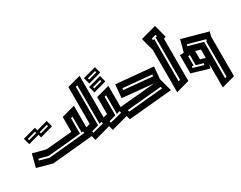

<svg xmlns="http://www.w3.org/2000/svg" viewBox="-96 -1192 2383 1896"><g transform="rotate(-30 1096.0 -243.5)"><path d="M15 -47 53 -192 200 -154 497 -181V-351L648 -392V-90L652 -44L187 0ZM582 -125V-305L562 -300V-123L185 -87L82 -114L78 -96L182 -67L601 -107L599 -127ZM211 -283 192 -356 340 -396 359 -324ZM229 -318 326 -345 322 -362 225 -335ZM76 -283 57 -356 205 -396 224 -324ZM94 -318 191 -345 187 -362 90 -335Z M625 -139 693 -158V-579L844 -620V-86L855 -45L664 7ZM778 -110V-550L758 -545V-105L678 -83L683 -64L809 -97L804 -117Z M823 -139 890 -157V-351L1041 -392V-150L1068 -49L862 7ZM1011 -120 975 -110V-322L955 -317V-105L875 -83L880 -64L1017 -99ZM889 -505 870 -578 1018 -618 1037 -546ZM907 -540 1004 -567 1000 -584 903 -557ZM889 -404 870 -477 1018 -517 1037 -445ZM907 -439 1004 -466 1000 -483 903 -456Z M1060 0 1020 -148 1445 -187 1093 -221 1107 -371 1527 -332 1515 -194 1555 -46ZM1147 -282 1471 -252 1473 -272 1149 -302ZM1482 -125 1087 -88 1092 -68 1487 -105Z M1559 -626 1735 -674 1774 -528 1749 -521V-39L1598 3V-480ZM1664 -566V-84L1684 -89V-572L1701 -577L1696 -595L1644 -581L1649 -562Z M1804 -93V-302H1849L1885 -437L2177 -357L2163 -306V146L2012 187V-80L2000 -36ZM2097 114V-290L2104 -288L2109 -307L1917 -360L1912 -341L2077 -295V120ZM1955 -166 2012 -150V-245L1955 -261ZM1848 -129 1964 -96 1968 -115 1890 -137V-252H1870V-143L1853 -148Z"/></g></svg>

Font: Blaka Hollow
Style: Regular
Weight: 400
Designer: Mohamed Gaber
Foundry: Kief Type Foundry
Version: Version 1.003; ttfautohint (v1.8.4.7-5d5b)